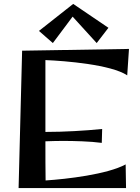

<svg xmlns="http://www.w3.org/2000/svg" viewBox="-20 -961 714 981"><path d="M502 -302C414 -293 306 -287 218 -287H212V-654C313 -650 548 -631 630 -576L639 -711L93 -702L75 0H624L622 -121C528 -70 321 -46 213 -39C212 -101 212 -156 212 -239C241 -240 270 -241 299 -241C360 -241 440 -239 500 -231ZM354 -941 179 -803 250 -741 351 -876 474 -741 534 -819Z"/></svg>

Font: Original Surfer
Style: Regular
Weight: 400
Designer: Astigmatic (AOETI)
Foundry: Astigmatic (AOETI)
Version: Version 1.001